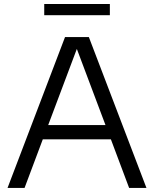

<svg xmlns="http://www.w3.org/2000/svg" viewBox="-20 -922 755 942"><path d="M613.5 0 524 -238.5H190L100.5 0H17L299 -740H416L698.5 0ZM216.5 -308.5H497.5L357 -682ZM197 -847.5V-902.5H519V-847.5Z"/></svg>

Font: Encode Sans Semi Expanded
Style: Regular
Weight: 400
Width: 6
Designer: Multiple Designers
Foundry: Impallari Type
Version: Version 2.000